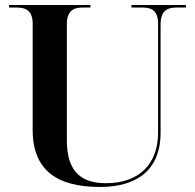

<svg xmlns="http://www.w3.org/2000/svg" viewBox="-20 -734 776 764"><path d="M378 10C534 10 619 -66 619 -205V-636C619 -690 644 -704 682 -704H720V-714H503V-704H547C585 -704 609 -690 609 -640V-206C609 -81 533 -5 402 -5C309 -5 246 -45 246 -175V-637C246 -690 271 -704 309 -704H340V-714H16V-704H47C84 -704 110 -690 110 -640V-217C110 -54 210 10 378 10Z"/></svg>

Font: Noto Serif Display SemiBold
Style: Regular
Weight: 600
Designer: Monotype Design Team
Foundry: Monotype Imaging Inc.
Version: Version 2.009